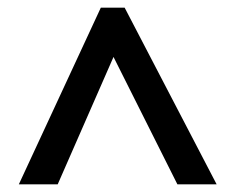

<svg xmlns="http://www.w3.org/2000/svg" viewBox="-20 -738 612 499"><path d="M29 -259 242 -718H304L543 -259H441L275 -590L130 -259Z"/></svg>

Font: Noto Sans Cham SemiBold
Style: Regular
Weight: 600
Version: Version 2.002